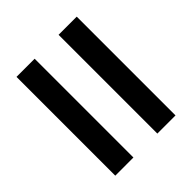

<svg xmlns="http://www.w3.org/2000/svg" viewBox="-49 -591 613 613"><g transform="rotate(45 257.5 -284.0)"><path d="M480.5 -230H34.5V-148H480.5ZM480.5 -420H34.5V-338H480.5Z"/></g></svg>

Font: Charger
Style: Bd
Weight: 400
Designer: Jasper
Foundry: Cannot Into Space Fonts
Version: Version 0.98